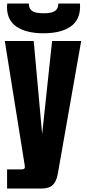

<svg xmlns="http://www.w3.org/2000/svg" viewBox="-20 -970 501 1112"><path d="M218.3 122.1H21V11.2H105Q124 11.2 124 -2Q124 -8.8 122.6 -16.1L7.8 -732.4H175.3L224.1 -193.4L281.7 -732.4H450.2L314.5 38.1Q306.6 81.5 285.2 101.8Q263.7 122.1 218.3 122.1ZM231.4 -777.3Q132.8 -777.3 76.7 -814.9Q20.5 -852.5 20.5 -929.2Q20.5 -939.5 22 -949.7H147Q147 -920.4 166 -906.7Q185.1 -893.1 232.4 -893.1Q279.8 -893.1 298.8 -906.7Q317.9 -920.4 317.9 -949.7H442.9Q443.8 -937 443.8 -932.6Q443.8 -853.5 387.9 -815.4Q332 -777.3 231.4 -777.3Z"/></svg>

Font: Anton
Style: Regular
Weight: 400
Designer: Vernon Adams, Tural Alisoy
Foundry: Vernon Adams
Version: Version 2.300